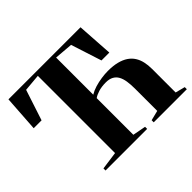

<svg xmlns="http://www.w3.org/2000/svg" viewBox="-163 -971 1199 1199"><g transform="rotate(-45 436.0 -371.5)"><path d="M149.5 0V-18.5L268.5 -35V-717L155 -707L88.5 -504H19L35 -743H671.5L687 -504H617.5L552 -707L430 -717V-389Q453 -403 482 -411.8Q511 -420.5 541.8 -425Q572.5 -429.5 599 -429.5Q645.5 -429.5 679.8 -420.8Q714 -412 737.8 -396Q761.5 -380 776 -357.2Q790.5 -334.5 797 -305.8Q803.5 -277 803.5 -243.5V-35L867.5 -18.5V0H575V-18.5L641 -35V-231.5Q641 -268.5 636.5 -297.5Q632 -326.5 620.8 -346.5Q609.5 -366.5 589.8 -377.2Q570 -388 539.5 -388Q502.5 -388 474.2 -379.2Q446 -370.5 430 -358.5V-35L517 -18.5V0Z"/></g></svg>

Font: Merriweather 144pt
Style: Bold
Weight: 700
Version: Version 2.100